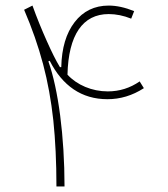

<svg xmlns="http://www.w3.org/2000/svg" viewBox="-20 -676 608 696"><path d="M197.3 -432.6C183.1 -455.6 167.5 -487.3 149.4 -527.8C131.3 -568.4 113.8 -610.8 97.7 -655.8L67.4 -640.6C96.2 -573.7 119.1 -507.8 136.2 -443.4C153.3 -378.9 165.5 -311 173.3 -239.7C180.7 -168.5 184.6 -88.4 184.6 0H213.9C213.9 -181.6 191.4 -352.5 155.3 -453.6L160.2 -455.6C206.5 -365.2 275.4 -316.4 369.6 -316.4C416 -316.4 460 -329.6 501.5 -356.4L486.3 -380.9C451.7 -356.9 413.1 -344.7 370.6 -344.7C313.5 -344.7 259.3 -367.7 224.6 -405.3C228 -549.3 279.8 -625 374 -625C400.4 -625 427.7 -619.6 455.6 -608.4L466.3 -635.7C433.6 -648.9 402.8 -655.8 374 -655.8C322.8 -655.8 281.2 -635.7 250.5 -595.7C219.7 -555.7 203.6 -501.5 202.1 -432.6Z"/></svg>

Font: Estedad Thin
Style: Regular
Weight: 100
Designer: Amin Abedi
Version: Version 7.3